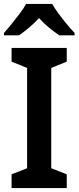

<svg xmlns="http://www.w3.org/2000/svg" viewBox="-27 -958 400 978"><path d="M313 0H32V-70L111 -101V-612L32 -644V-714H313V-644L234 -612V-101L313 -70ZM239 -938Q251 -916 271 -889Q291 -862 312.5 -836Q334 -810 353 -790V-778H275Q251 -794 223.5 -816.5Q196 -839 172 -866Q147 -839 120 -816.5Q93 -794 70 -778H-7V-790Q11 -810 32.5 -836.5Q54 -863 74 -889.5Q94 -916 106 -938Z"/></svg>

Font: Noto Sans Sinhala SemiCondensed SemiBold
Style: Regular
Weight: 600
Width: 4
Designer: Jelle Bosma - Monotype Design Team
Foundry: Monotype Imaging Inc.
Version: Version 2.006; ttfautohint (v1.8.4.7-5d5b)